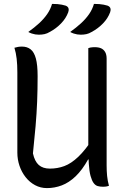

<svg xmlns="http://www.w3.org/2000/svg" viewBox="-20 -949 640 985"><path d="M539 4Q534 6 529.5 7Q525 8 519.5 8.5Q514 9 508 9Q493 9 481 5.5Q469 2 460 -10.5Q451 -23 444.5 -46.5Q438 -70 435.5 -109.5Q433 -149 433 -206Q433 -269 433 -331Q433 -393 433 -454.5Q433 -516 433 -578Q433 -640 433 -702Q438 -704 443 -705Q448 -706 454 -706.5Q460 -707 465 -707Q486 -707 499 -701Q512 -695 519.5 -682Q527 -669 527 -648Q527 -580 527 -511.5Q527 -443 527 -374.5Q527 -306 527 -237.5Q527 -169 527 -100Q527 -72 529.5 -46.5Q532 -21 539 4ZM221 16Q188 16 160 1Q132 -14 111.5 -40Q91 -66 80 -98.5Q69 -131 69 -166Q69 -235 69 -303.5Q69 -372 69 -441.5Q69 -511 69 -578Q69 -617 65.5 -647.5Q62 -678 54 -704Q64 -707 73 -708.5Q82 -710 93 -710Q119 -710 137 -696Q155 -682 164 -649Q173 -616 173 -558Q173 -489 170.5 -427Q168 -365 162.5 -301.5Q157 -238 149 -162Q158 -121 179 -102.5Q200 -84 236 -84Q275 -84 310 -97Q345 -110 381.5 -144.5Q418 -179 461 -245V-131H432Q402 -77 368 -44.5Q334 -12 297 2Q260 16 221 16ZM247 -929Q262 -929 274.5 -928Q287 -927 297 -925Q307 -923 317 -920Q329 -915 331.5 -906Q334 -897 330 -886Q324 -870 315 -856Q306 -842 293.5 -829Q281 -816 266.5 -805Q252 -794 235 -785Q222 -777 208.5 -774Q195 -771 179 -771Q170 -771 161 -772.5Q152 -774 143 -777Q134 -780 125 -785Q156 -807 180.5 -829.5Q205 -852 222 -876.5Q239 -901 247 -929ZM462 -929Q477 -929 489.5 -928Q502 -927 512 -925Q522 -923 532 -920Q544 -915 546.5 -906Q549 -897 545 -886Q539 -870 530 -856Q521 -842 508.5 -829Q496 -816 481.5 -805Q467 -794 450 -785Q437 -777 423.5 -774Q410 -771 394 -771Q385 -771 376 -772.5Q367 -774 358 -777Q349 -780 340 -785Q371 -807 395.5 -829.5Q420 -852 437 -876.5Q454 -901 462 -929Z"/></svg>

Font: Recursive Monospace Casual
Style: Regular
Weight: 400
Version: Version 1.047